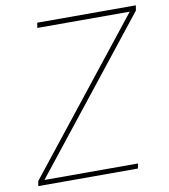

<svg xmlns="http://www.w3.org/2000/svg" viewBox="-82 -798 763 867"><g transform="rotate(-10 299.5 -364.0)"><path d="M23.4 0 27.3 -22.5 566.9 -704.1H143.1L147 -727.5H599.1L595.2 -704.1L55.7 -22.5H484.4L480.5 0Z"/></g></svg>

Font: Inter 18pt Thin
Style: Italic
Weight: 250
Italic angle: -9.3988°
Version: Version 4.001;git-66647c0bb